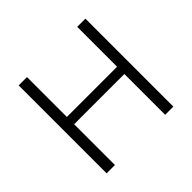

<svg xmlns="http://www.w3.org/2000/svg" viewBox="-164 -875 1062 1062"><g transform="rotate(-45 367.0 -344.0)"><path d="M564 0V-319H171V0H106V-688H171V-376H564V-688H628V0Z"/></g></svg>

Font: Azeri Sans Light
Style: Regular
Weight: 300
Designer: Hector Gatti & Omnibus-Type (original fonts) / Cristiano Sobral (main changes and remastering)
Version: Version 1.000; ttfautohint (v1.6)